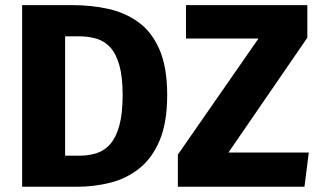

<svg xmlns="http://www.w3.org/2000/svg" viewBox="-20 -713 1225 733"><path d="M64.5 -693.4H257.7Q327.4 -693.4 391.7 -679.5Q456 -665.7 507.4 -629.1Q558.8 -592.5 588.5 -524.7Q618.3 -456.9 618.3 -349.9Q618.3 -245.5 589.6 -177.2Q560.9 -108.9 512 -70.1Q463 -31.2 401.3 -15.6Q339.7 0 273.1 0H64.5ZM281.2 -574.4H228.6V-118.6H283.2Q320.5 -118.6 350.9 -129Q381.3 -139.3 402.8 -165.1Q424.2 -190.9 436.2 -236Q448.2 -281.1 448.2 -349.9Q448.2 -419.4 435.7 -463.7Q423.2 -508 400.9 -532.2Q378.5 -556.4 347.9 -565.4Q317.2 -574.4 281.2 -574.4ZM690 -693.4H1153.3V-569L852.2 -130.8H1158.9L1142.3 0H659V-122.7L966.9 -566H690Z"/></svg>

Font: Fira Sans Variable
Style: Regular
Weight: 400
Designer: Carrois Corporate & Edenspiekermann AG
Foundry: Carrois Corporate GbR & Edenspiekermann AG
Version: Version 4.202